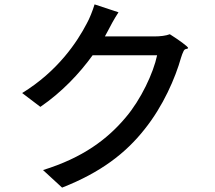

<svg xmlns="http://www.w3.org/2000/svg" viewBox="-20 -817 980 875"><path d="M570 -651H458L471 -675C481 -695 501 -732 520 -761L411 -797C403 -770 387 -730 376 -711C332 -626 244 -493 81 -393L164 -330C262 -397 342 -482 402 -565H549H696C679 -484 622 -363 553 -282C469 -182 357 -98 176 -42L263 38C439 -31 553 -119 639 -228C724 -334 779 -462 805 -554C808 -564 812 -575 817 -585C824 -598 833 -591 837 -598C840 -603 792 -637 754 -661C736 -654 710 -651 683 -651Z"/></svg>

Font: GenSekiGothic2 TW M
Style: Regular
Weight: 500
Version: Version 2.100;PS 2.1;hotconv 16.6.51;makeotf.lib2.5.65220 DE